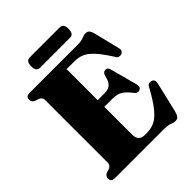

<svg xmlns="http://www.w3.org/2000/svg" viewBox="-239 -972 1114 1114"><g transform="rotate(-45 317.5 -415.0)"><path d="M28 -673.5Q28 -700 58 -700H454.5Q482.5 -700 500.5 -707.5Q518.5 -715 533 -715Q548 -715 555.8 -705.5Q563.5 -696 569.5 -673.5L608.5 -515Q611.5 -501.5 606.2 -493Q601 -484.5 591 -482Q566 -475 554.5 -500.5Q515.5 -561.5 486.2 -592.8Q457 -624 429.8 -634.8Q402.5 -645.5 369.5 -645.5H307.5V-390.5H361.5Q395.5 -390.5 412.5 -405.8Q429.5 -421 439 -462Q443 -474.5 449.2 -479.2Q455.5 -484 464 -484Q482.5 -484 487.5 -462L532.5 -295Q538.5 -267.5 519.5 -260.5Q500.5 -253 486 -272Q456.5 -310 433.5 -323Q410.5 -336 372 -336H307.5V-109Q307.5 -54.5 356.5 -54.5H378Q411 -54.5 440 -68.5Q469 -82.5 500 -120.5Q531 -158.5 570 -229.5Q580 -255 605 -249Q630 -243 622.5 -211L579 -27Q573 -5 565 4.8Q557 14.5 541 14.5Q527.5 14.5 509.8 7.2Q492 0 464 0H58Q28 0 28 -26.5Q28 -46 47.5 -55.5L69 -62Q92.5 -71 92.5 -91V-609Q92.5 -629 69 -638L47.5 -645Q28 -654 28 -673.5ZM173.5 -802Q173.5 -845 205 -845H450Q465.5 -845 473.2 -835.2Q481 -825.5 481 -802.5Q481 -760 450 -760H205Q173.5 -760 173.5 -802Z"/></g></svg>

Font: Fraunces 144pt S050 Black
Style: Regular
Weight: 900
Version: Version 1.000; ttfautohint (v1.8.3)